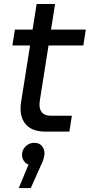

<svg xmlns="http://www.w3.org/2000/svg" viewBox="-20 -658 449 960"><path d="M207 0Q145.4 0 114.1 -30.9Q82.8 -61.8 82.8 -115.6Q82.8 -131.8 85.8 -149.8L163.2 -638H255.4L180.4 -163Q177.4 -145.8 177.4 -134.4Q177.4 -109.6 190.9 -94.5Q204.4 -79.4 233.6 -79.4H339.4L326.8 0ZM42 -430.6 54.4 -510H409L396.6 -430.6ZM73.8 282.4 122.6 164.8Q106.2 158.6 98.2 145Q90.2 131.4 90.2 115.6Q90.2 99.2 98.7 85.7Q107.2 72.2 121 64.1Q134.8 56 150.8 56Q176.2 56 189.4 71.8Q202.6 87.6 202.6 108.8Q202.6 117.6 198.3 133.9Q194 150.2 185.6 166.4L133.8 282.4Z"/></svg>

Font: MuseoModerno Thin
Style: Italic
Weight: 100
Italic angle: -9°
Designer: Pablo Cosgaya, Héctor Gatti, Marcela Romero, and the Authors of The MuseoModerno Project.
Foundry: Omnibus-Type Team
Version: Version 1.003